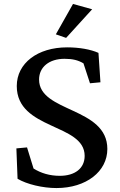

<svg xmlns="http://www.w3.org/2000/svg" viewBox="-20 -942 608 973"><path d="M266 11C417 11 524 -73 524 -187C524 -401 178 -371 178 -539C178 -602 229 -644 307 -644C348 -644 376 -637 403 -621L436 -520L489 -525L479 -674C439 -692 381 -702 320 -702C171 -702 65 -622 65 -506C65 -282 409 -318 409 -152C409 -89 360 -51 283 -51C233 -51 188 -64 150 -88L117 -195L63 -190L69 -36C116 -8 197 11 266 11ZM263 -768 315 -750 447 -895 350 -922Z"/></svg>

Font: TPK Tissa Web Medium
Style: Regular
Weight: 500
Designer: Jacques Le Bailly, Suppakit Chalermlarp | Katatrad Co.,Ltd.
Foundry: Jacques Le Bailly, Cadson Demak Co.,Ltd.
Version: Version 5.000;Glyphs 3.1.2 (3151)